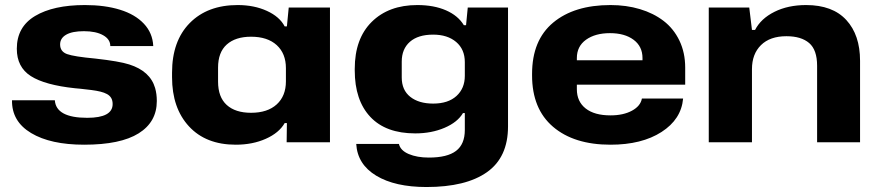

<svg xmlns="http://www.w3.org/2000/svg" viewBox="-20 -566 3500 764"><path d="M314.9 9.8Q181.2 9.8 103.8 -36.6Q26.4 -83 27.8 -167H198.2Q203.1 -97.2 327.1 -97.2Q428.2 -97.2 428.2 -151.9Q428.2 -166 422.6 -175.8Q417 -185.5 405.8 -191.7Q394.5 -197.8 379.6 -201.4Q364.7 -205.1 343.8 -207.8Q322.8 -210.4 299.8 -212.9Q286.1 -213.9 278.8 -214.8Q158.7 -227.5 102.8 -263.2Q46.9 -298.8 46.9 -372.1Q46.9 -459 119.6 -502.4Q192.4 -545.9 317.9 -545.9Q397.5 -545.9 457.5 -527.3Q517.6 -508.8 552.5 -471.7Q587.4 -434.6 589.8 -382.8H418.9Q418.9 -409.7 390.4 -425.8Q361.8 -441.9 314 -441.9Q267.6 -441.9 243.4 -428Q219.2 -414.1 219.2 -389.2Q219.2 -360.8 246.8 -350.8Q274.4 -340.8 358.9 -333Q454.6 -322.3 494.1 -309.6Q577.6 -283.2 597.2 -215.8Q604 -192.4 604 -164.1Q604 -80.6 531.7 -35.4Q459.5 9.8 314.9 9.8Z M918 9.8Q799.3 9.8 731.9 -63.2Q664.6 -136.2 664.6 -258.8V-276.9Q664.6 -402.8 735.1 -474.4Q805.7 -545.9 925.8 -545.9Q991.2 -545.9 1042 -522.7Q1092.8 -499.5 1112.8 -460.9H1121.6L1128.9 -536.1H1293V0H1120.6L1121.6 -76.2H1112.8Q1090.3 -37.1 1037.6 -13.7Q984.9 9.8 918 9.8ZM979 -117.2Q1044.4 -117.2 1081.1 -150.6Q1117.7 -184.1 1117.7 -242.2V-294.9Q1117.7 -353 1081.1 -386.5Q1044.4 -419.9 979 -419.9Q917 -419.9 882.3 -388.9Q847.7 -357.9 847.7 -296.9V-241.2Q847.7 -179.7 882.1 -148.4Q916.5 -117.2 979 -117.2Z M1677.2 178.2Q1551.8 178.2 1477.1 133.1Q1402.3 87.9 1397.5 6.8H1567.4Q1573.2 32.7 1606.4 46.9Q1639.6 61 1686.5 61Q1759.8 61 1794.7 34.4Q1829.6 7.8 1829.6 -48.8V-116.2H1822.3Q1800.8 -79.6 1748.8 -57.4Q1696.8 -35.2 1632.3 -35.2Q1515.1 -35.2 1453.4 -101.1Q1391.6 -167 1391.6 -286.1V-292Q1391.6 -412.1 1459.2 -479Q1526.9 -545.9 1640.6 -545.9Q1706.5 -545.9 1754.6 -524.9Q1802.7 -503.9 1825.7 -465.8H1834.5L1841.3 -536.1H2001.5V-63Q2001.5 60.1 1917.7 119.1Q1834 178.2 1677.2 178.2ZM1703.6 -153.8Q1763.2 -153.8 1796.4 -184.1Q1829.6 -214.4 1829.6 -264.2V-318.8Q1829.6 -369.6 1795.2 -398.9Q1760.7 -428.2 1703.6 -428.2Q1643.6 -428.2 1611.1 -399.7Q1578.6 -371.1 1578.6 -320.8V-257.8Q1578.6 -207.5 1612.5 -180.7Q1646.5 -153.8 1703.6 -153.8Z M2409.2 9.8Q2264.2 9.8 2180.7 -61.5Q2097.2 -132.8 2097.2 -266.1V-272Q2097.2 -406.2 2181.2 -476.1Q2265.1 -545.9 2409.2 -545.9Q2472.2 -545.9 2526.1 -529.8Q2580.1 -513.7 2620.4 -482.9Q2660.6 -452.1 2683.6 -404.3Q2706.5 -356.4 2706.5 -296.9V-229H2275.4V-210.9Q2275.4 -162.1 2310.3 -134.5Q2345.2 -106.9 2409.2 -106.9Q2460.4 -106.9 2494.6 -125.5Q2528.8 -144 2534.2 -173.8H2698.2Q2690.9 -91.3 2612.3 -40.8Q2533.7 9.8 2409.2 9.8ZM2275.4 -335V-326.2H2536.6V-335Q2536.6 -381.3 2501.2 -407.7Q2465.8 -434.1 2407.2 -434.1Q2348.6 -434.1 2312 -408Q2275.4 -381.8 2275.4 -335Z M2800.3 0V-536.1H2961.4L2972.2 -446.8H2984.4Q3007.8 -492.2 3061.8 -519Q3115.7 -545.9 3187.5 -545.9Q3293 -545.9 3347.7 -486.3Q3402.3 -426.8 3402.3 -324.2V0H3231.4V-304.2Q3231.4 -367.7 3199.7 -394.8Q3168 -421.9 3109.4 -421.9Q3043.9 -421.9 3008.1 -386.5Q2972.2 -351.1 2972.2 -291V0Z"/></svg>

Font: Hubot Sans Expanded
Style: Bold
Weight: 700
Width: 7
Designer: Deni Anggara
Foundry: GitHub
Version: Version 1.001;gftools[0.9.31]